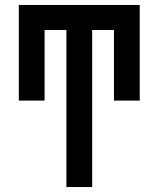

<svg xmlns="http://www.w3.org/2000/svg" viewBox="-20 -540 640 775"><path d="M248 215V-419H160V-134H56V-520H544V-134H440V-419H352V215Z"/></svg>

Font: Iosevka HT Extended
Style: Bold
Weight: 700
Width: 7
Monospace: yes
Designer: Belleve Invis
Foundry: Belleve Invis
Version: Version 32.3.0; ttfautohint (v1.8.4)